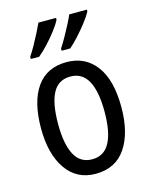

<svg xmlns="http://www.w3.org/2000/svg" viewBox="-117 -841 726 926"><g transform="rotate(-15 246.5 -378.0)"><path d="M447 -269Q447 -141 396 -65.5Q345 10 245 10Q151 10 98.5 -65.5Q46 -141 46 -269Q46 -402 97 -474.5Q148 -547 247 -547Q340 -547 393.5 -476Q447 -405 447 -269ZM131 -269Q131 -169 159 -115.5Q187 -62 247 -62Q306 -62 334.5 -114.5Q363 -167 363 -269Q363 -370 334.5 -422.5Q306 -475 247 -475Q186 -475 158.5 -422.5Q131 -370 131 -269ZM408 -757Q397 -736 375 -707.5Q353 -679 327.5 -651Q302 -623 282 -606H239V-617Q253 -638 269 -666.5Q285 -695 299 -722Q313 -749 320 -766H408ZM254 -757Q243 -735 222 -707.5Q201 -680 176 -653Q151 -626 127 -606H85V-617Q100 -639 115.5 -667Q131 -695 144.5 -721.5Q158 -748 166 -766H254Z"/></g></svg>

Font: Noto Sans Malayalam Condensed
Style: Regular
Weight: 400
Width: 3
Designer: Jelle Bosma - Monotype Design Team
Foundry: Monotype Imaging Inc.
Version: Version 2.104; ttfautohint (v1.8.4.7-5d5b)